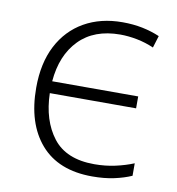

<svg xmlns="http://www.w3.org/2000/svg" viewBox="-67 -602 620 673"><g transform="rotate(10 242.5 -265.5)"><path d="M304.7 9.8Q184.1 9.8 120.8 -63Q57.6 -135.7 57.6 -262.7Q57.6 -350.1 89.8 -412.4Q122.1 -474.6 180.4 -507.8Q238.8 -541 316.4 -541Q354.5 -541 387.7 -534.2Q420.9 -527.3 449.2 -515.1L436 -472.2Q407.2 -484.9 376 -491Q344.7 -497.1 315.9 -497.1Q223.1 -497.1 169.9 -442.6Q116.7 -388.2 108.9 -294.4H415V-252H107.9Q110.4 -155.3 157.2 -94.5Q204.1 -33.7 304.2 -33.7Q343.8 -33.7 378.9 -41.5Q414.1 -49.3 443.8 -61.5V-17.1Q417.5 -5.4 382.8 2.2Q348.1 9.8 304.7 9.8Z"/></g></svg>

Font: Open Sans Light
Style: Regular
Weight: 300
Designer: Monotype Design Team
Foundry: Monotype Imaging Inc.
Version: Version 3.000; ttfautohint (v1.8.4)